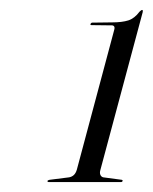

<svg xmlns="http://www.w3.org/2000/svg" viewBox="-20 -731 307 386"><path d="M164 -680.5 205 -680Q208 -680 209.5 -677.8Q211 -675.5 209.5 -670.5L134.5 -390Q132.5 -383 128.5 -379.2Q124.5 -375.5 119 -374.5L79.5 -369.5Q76 -368.5 75.5 -367.5Q75 -365 78 -365H223.5Q226 -365 226.5 -367.5Q227.5 -368 225 -369.5L187.5 -374.5Q183.5 -375.5 181.8 -379.5Q180 -383.5 182 -390L267 -707Q267.5 -711 266 -711Q264.5 -711 263.5 -710Q262.5 -709 260.5 -707.5Q250.5 -694 238 -690Q225.5 -686 205.5 -686L165.5 -685.5Q164.5 -685.5 163.5 -684.8Q162.5 -684 162 -683Q161.5 -682 162 -681.2Q162.5 -680.5 164 -680.5Z"/></svg>

Font: Fraunces 120pt Light
Style: Italic
Weight: 300
Italic angle: -16°
Version: Version 1.000;[b76b70a41]